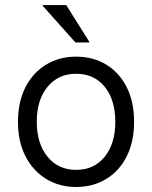

<svg xmlns="http://www.w3.org/2000/svg" viewBox="-20 -736 607 766"><path d="M283.3 10Q216.7 10 164.2 -22.1Q111.7 -54.2 81.7 -112.5Q51.7 -170.8 51.7 -250Q51.7 -330 81.7 -388.3Q111.7 -446.7 164.2 -478.3Q216.7 -510 283.3 -510Q351.7 -510 403.8 -478.3Q455.8 -446.7 485.4 -388.3Q515 -330 515 -250Q515 -170.8 485.4 -112.1Q455.8 -53.3 403.3 -21.7Q350.8 10 283.3 10ZM283.3 -58.3Q355.8 -58.3 397.9 -110.8Q440 -163.3 440 -250Q440 -337.5 397.9 -389.6Q355.8 -441.7 283.3 -441.7Q212.5 -441.7 169.6 -389.6Q126.7 -337.5 126.7 -250Q126.7 -163.3 169.6 -110.8Q212.5 -58.3 283.3 -58.3ZM280.8 -566.7 150.8 -712.5V-715.8H244.2L335.8 -570V-566.7Z"/></svg>

Font: Funnel Sans Light Light
Style: Regular
Weight: 300
Version: Version 1.000